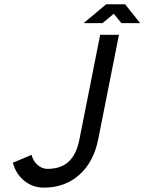

<svg xmlns="http://www.w3.org/2000/svg" viewBox="-20 -859 669 889"><path d="M443.8 -697.8H530.8L434.6 -213.4Q413.6 -108.4 346.9 -49.3Q280.3 9.8 183.1 9.8Q132.3 9.8 93 -21.5Q53.7 -52.7 39.6 -105.5L126 -142.1Q133.8 -112.8 154.3 -95Q174.8 -77.1 200.2 -77.1Q261.7 -77.1 297.9 -110.6Q334 -144 347.7 -213.4ZM559.1 -839.4 628.9 -752H542L506.8 -795.4L454.6 -752H367.2L471.7 -839.4Z"/></svg>

Font: Qaz
Style: Italic
Weight: 400
Italic angle: -11.25°
Designer: GGBotNet
Foundry: f0n7
Version: 0.70